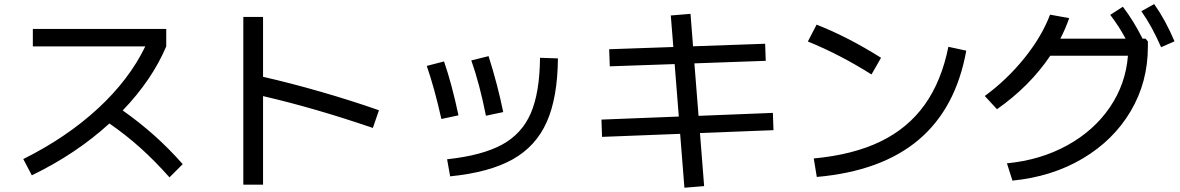

<svg xmlns="http://www.w3.org/2000/svg" viewBox="-20 -838 5665 922"><path d="M677.7 -615.2H137.7V-699.2H778.3V-615.2Q710.4 -454.6 569.3 -307.6Q648.9 -251.5 719.5 -188.7Q790 -126 857.4 -49.8L793.9 13.7Q722.7 -66.4 653.8 -128.2Q585 -189.9 505.4 -245.1Q344.2 -98.1 132.8 3.9L91.8 -74.2Q299.3 -177.7 450 -316.7Q600.6 -455.6 677.7 -615.2Z M1243.2 -376.5V48.8H1148.4V-756.8H1243.2V-469.2Q1375.5 -439 1519.8 -397.5Q1664.1 -356 1799.8 -308.6L1770.5 -223.6Q1490.7 -319.3 1243.2 -376.5Z M2573.2 -560.5 2659.2 -557.6Q2657.7 -370.1 2605.7 -252.7Q2553.7 -135.3 2441.4 -72.5Q2329.1 -9.8 2141.6 8.8L2127 -73.2Q2294.9 -91.3 2390.6 -143.3Q2486.3 -195.3 2529.1 -294.7Q2571.8 -394 2573.2 -560.5ZM2029.3 -521.5 2112.3 -543Q2149.9 -434.1 2181.6 -284.2L2099.6 -266.6Q2065.9 -416.5 2029.3 -521.5ZM2243.2 -547.9 2326.2 -568.4Q2370.1 -429.7 2396.5 -299.8L2313.5 -282.2Q2282.7 -437 2243.2 -547.9Z M3246.1 -195.3 2871.1 -180.7 2868.2 -263.7 3239.7 -278.3 3219.7 -530.3 2908.2 -519.5 2905.3 -601.6 3213.4 -612.3 3201.2 -763.7 3295.9 -771.5 3308.1 -615.7 3654.3 -627.9 3657.2 -545.9 3314.5 -533.7 3334.5 -281.7 3691.4 -295.9 3694.3 -212.9 3341.3 -199.2 3361.3 55.7 3266.6 63.5Z M4534.2 -613.3 4620.1 -594.7Q4570.3 -317.9 4391.4 -166.7Q4212.4 -15.6 3902.3 11.7L3887.7 -77.1Q4076.2 -94.7 4208 -158.4Q4339.8 -222.2 4420.4 -335Q4501 -447.8 4534.2 -613.3ZM3859.4 -638.7 3901.4 -719.7Q4052.7 -660.2 4210.9 -560.5L4165 -480.5Q4013.2 -576.2 3859.4 -638.7Z M5396.5 -570.3H5023.4Q4925.3 -424.3 4767.6 -313.5L4709 -377Q4814.9 -454.6 4898.7 -558.3Q4982.4 -662.1 5022.5 -767.6L5114.3 -751Q5097.2 -701.2 5071.8 -652.3H5385.3Q5353.5 -711.9 5311.5 -766.6L5372.1 -805.7Q5423.3 -738.8 5466.8 -652.3H5481.4L5492.2 -638.7V-613.3Q5492.2 -443.8 5409.7 -304.2Q5327.1 -164.6 5179.4 -76.9Q5031.7 10.7 4841.8 29.3L4815.4 -53.7Q4976.6 -69.3 5104.7 -139.9Q5232.9 -210.4 5309.3 -322.3Q5385.7 -434.1 5396.5 -570.3ZM5460.9 -784.2 5522.5 -818.4Q5551.3 -777.3 5574.5 -734.6Q5597.7 -691.9 5620.1 -639.6L5555.7 -611.3Q5532.7 -663.6 5510.3 -704.6Q5487.8 -745.6 5460.9 -784.2Z"/></svg>

Font: Pretendard Medium
Style: Regular
Weight: 500
Designer: Base glyphs from Inter by Rasmus Andersson; Hangeul glyphs from Noto Sans CJK(Source Han Sans) by Jang Soo-young and Kan
Foundry: Kil Hyung-jin
Version: Version 1.309